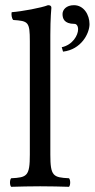

<svg xmlns="http://www.w3.org/2000/svg" viewBox="-20 -718 365 740"><path d="M265 -698C235 -698 221 -680 221 -664C221 -648 226 -626 267 -626C275 -626 281 -618 281 -605C281 -582 260 -545 218 -536L223 -519C293 -527 325 -589 325 -625C325 -661 303 -698 265 -698ZM95 -122C95 -39 84 -34 23 -31C17 -25 17 -4 23 2C58 1 95 0 135 0C175 0 213 1 246 2C252 -4 252 -25 246 -31C185 -34 174 -39 174 -122V-583C174 -648 178 -688 178 -688C178 -695 174 -698 165 -698C140 -688 65 -674 25 -671C23 -663 25 -647 31 -641C89 -637 95 -634 95 -559Z"/></svg>

Font: Libertinus Math
Style: Regular
Weight: 400
Designer: Philipp H. Poll
Foundry: Khaled Hosny
Version: Version 6.2